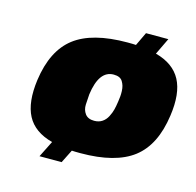

<svg xmlns="http://www.w3.org/2000/svg" viewBox="-96 -670 856 838"><g transform="rotate(15 332.0 -250.5)"><path d="M283 9 253 69H153L190 -5Q107 -27 75.5 -87Q44 -147 58 -250Q77 -387 157 -448.5Q237 -510 396 -510Q422 -510 434 -509L463 -570H564L528 -495Q610 -473 642 -413Q674 -353 659 -250Q640 -113 560 -51.5Q480 10 322 10Q295 10 283 9ZM374 -359Q308 -359 293 -248Q291 -225 290 -201Q289 -177 302 -159.5Q315 -142 343 -142Q364 -142 379 -152Q394 -162 403 -179.5Q412 -197 416 -213Q420 -229 423 -250Q425 -264 426 -274.5Q427 -285 426.5 -298.5Q426 -312 423 -322Q420 -332 414.5 -341Q409 -350 399 -354.5Q389 -359 374 -359Z"/></g></svg>

Font: Fivo Sans Modern ExtBlk
Style: Regular
Weight: 900
Designer: Alexander Slobzheninov
Foundry: Alexander Slobzheninov
Version: 1.0